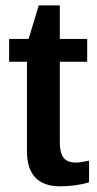

<svg xmlns="http://www.w3.org/2000/svg" viewBox="-20 -670 354 699"><path d="M304.2 -6.3Q256.3 8.3 197.3 8.3Q139.2 8.3 108.6 -23.7Q78.1 -55.7 78.1 -120.1V-445.3H13.2V-528.3H84L121.1 -650.4H197.8V-528.3H297.4V-445.3H197.8V-150.9Q197.8 -112.8 211.7 -95.5Q225.6 -78.1 256.3 -78.1Q272 -78.1 304.2 -85Z"/></svg>

Font: Arimo SemiBold
Style: Regular
Weight: 600
Designer: Steve Matteson
Foundry: Monotype Imaging Inc.
Version: Version 1.33